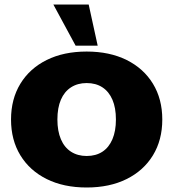

<svg xmlns="http://www.w3.org/2000/svg" viewBox="-20 -823 770 853"><path d="M365 10Q263 10 187.5 -27.5Q112 -65 70.5 -133Q29 -201 29 -292Q29 -383 70.5 -451Q112 -519 187.5 -556.5Q263 -594 365 -594Q467 -594 542.5 -556.5Q618 -519 659.5 -451Q701 -383 701 -292Q701 -201 659.5 -133Q618 -65 542.5 -27.5Q467 10 365 10ZM365 -130Q406 -130 435 -149Q464 -168 479.5 -204.5Q495 -241 495 -292Q495 -344 479.5 -380Q464 -416 435 -435Q406 -454 365 -454Q325 -454 295.5 -435Q266 -416 250.5 -380Q235 -344 235 -292Q235 -241 250.5 -204.5Q266 -168 295.5 -149Q325 -130 365 -130ZM316 -620 217 -803H374L414 -620Z"/></svg>

Font: Rokkitt SemiBold Black
Style: Regular
Weight: 900
Version: Version 3.103